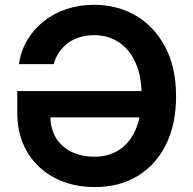

<svg xmlns="http://www.w3.org/2000/svg" viewBox="-20 -757 790 787"><path d="M368.2 9.8Q300.3 9.8 242.4 -11.2Q184.6 -32.2 141.6 -71.8Q98.6 -111.3 74.7 -167.7Q50.8 -224.1 50.8 -294.9V-383.8H600.1V-275.9H155.8L186.5 -280.8Q186.5 -230 209 -192.6Q231.4 -155.3 272.5 -135Q313.5 -114.7 367.2 -114.7Q426.8 -114.7 470.2 -143.8Q513.7 -172.9 537.1 -228.5Q560.5 -284.2 560.5 -364.3Q560.5 -443.8 535.9 -499.3Q511.2 -554.7 467.3 -583.7Q423.3 -612.8 365.7 -612.8Q334 -612.8 307.4 -604.7Q280.8 -596.7 259.5 -581.3Q238.3 -565.9 223.1 -543.9Q208 -522 199.7 -494.1H57.6Q65.4 -547.9 91.6 -592.3Q117.7 -636.7 158.7 -669.4Q199.7 -702.1 252.2 -719.7Q304.7 -737.3 365.7 -737.3Q461.4 -737.3 537.4 -692.6Q613.3 -647.9 657.5 -564.2Q701.7 -480.5 701.7 -362.8Q701.7 -248 660.4 -164.6Q619.1 -81.1 544.2 -35.6Q469.2 9.8 368.2 9.8Z"/></svg>

Font: Inter Cardless
Style: Bold
Weight: 700
Designer: Rasmus Andersson
Foundry: rsms
Version: Version 4.001;git-9221beed3